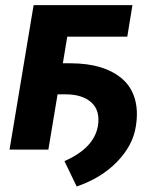

<svg xmlns="http://www.w3.org/2000/svg" viewBox="-20 -565 620 725"><path d="M480.1 -545.5 460.6 -426.5H234L217.3 -326H246.8Q310.4 -326 359.7 -310.9Q409.1 -295.8 442.5 -266.5Q475.9 -237.2 489.2 -191.6Q502.5 -146 492.9 -87.4Q481.9 -16 422.4 45.6Q362.9 107.2 269.5 139.2L223.4 43.3Q333.8 -5 349.4 -87.4Q359.4 -146.3 325.6 -177.6Q291.9 -208.8 227.3 -208.8H197.4L162.6 0H16L106.9 -545.5Z"/></svg>

Font: Karasuma Gothic
Style: Bold Italic
Weight: 700
Italic angle: 9.39998°
Designer: Rasmus Andersson / Ryoko Nishizuka
Foundry: Genbu
Version: Version 1.00